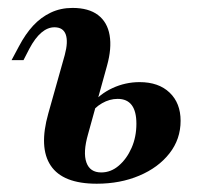

<svg xmlns="http://www.w3.org/2000/svg" viewBox="-20 -448 501 480"><path d="M221.8 11.3Q137.1 11.3 106.9 -33.9Q76.6 -79 100.8 -164.5L141.9 -310.5Q150.8 -343.5 144.4 -361.7Q137.9 -379.8 116.1 -379.8Q99.2 -379.8 83.5 -366.5Q67.7 -353.2 53.2 -325.8L38.7 -297.6H8.9L27.4 -332.3Q43.5 -362.9 62.9 -383.9Q82.3 -404.8 106.9 -416.5Q131.5 -428.2 161.3 -428.2Q201.6 -428.2 225 -410.5Q248.4 -392.7 254 -360.1Q259.7 -327.4 247.6 -283.9L200 -112.1Q187.1 -66.9 196 -41.9Q204.8 -16.9 233.1 -16.9Q257.3 -16.9 277 -33.9Q296.8 -50.8 308.9 -78.2Q321 -105.6 321 -138.7Q321 -200.8 274.2 -200.8Q254 -200.8 235.1 -189.9Q216.1 -179 204.8 -161.3L208.1 -186.3Q229 -212.9 261.3 -227.8Q293.5 -242.7 329 -242.7Q376.6 -242.7 404 -216.5Q431.5 -190.3 431.5 -146Q431.5 -100 403.6 -64.5Q375.8 -29 328.2 -8.9Q280.6 11.3 221.8 11.3Z"/></svg>

Font: Playfair 5pt SemiExpanded Light
Style: Bold Italic
Weight: 700
Italic angle: -15.6°
Version: Version 2.001;gftools[0.9.30]